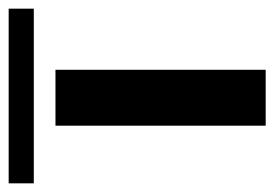

<svg xmlns="http://www.w3.org/2000/svg" viewBox="-160 -518 633 443"><g transform="rotate(-90 156.5 -296.5)"><path d="M217 0H88V-485H217ZM-45 -535V-593H358V-535Z"/></g></svg>

Font: Sarpanch SemiBold
Style: Regular
Weight: 600
Designer: Manushi Parikh (Devanagari and Latin), Jyotish Sonowal (Devanagari)
Foundry: Indian Type Foundry
Version: Version 2.004;PS 1.0;hotconv 1.0.78;makeotf.lib2.5.61930; tt